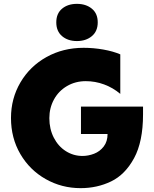

<svg xmlns="http://www.w3.org/2000/svg" viewBox="-20 -962 799 996"><path d="M408 -153Q361 -153 321.5 -178Q282 -203 259 -248Q236 -293 236 -349Q236 -402 260 -446Q284 -490 327.5 -515.5Q371 -541 425 -541Q474 -541 520 -524Q566 -507 604 -475V-680Q567 -696 516 -705Q465 -714 414 -714Q307 -714 221 -666Q135 -618 86 -534.5Q37 -451 37 -350Q37 -246 85.5 -163Q134 -80 217 -33Q300 14 398 14Q484 14 556.5 -21Q629 -56 675.5 -141.5Q722 -227 722 -369V-409H400V-267H538Q538 -228 518 -202Q498 -176 468 -164.5Q438 -153 408 -153ZM272 -846Q272 -800 302 -774.5Q332 -749 379 -749Q426 -749 456.5 -774.5Q487 -800 487 -846Q487 -892 456.5 -917Q426 -942 379 -942Q332 -942 302 -917Q272 -892 272 -846Z"/></svg>

Font: Geom Black
Style: Bold
Weight: 900
Version: Version 1.102